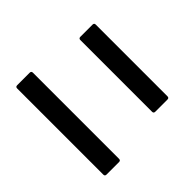

<svg xmlns="http://www.w3.org/2000/svg" viewBox="-107 -974 1214 1214"><g transform="rotate(45 500.0 -366.5)"><path d="M113 -48H884C893 -48 898 -53 898 -62V-175C898 -184 893 -189 884 -189H113C104 -189 99 -184 99 -175V-62C99 -53 104 -48 113 -48ZM165 -671V-561C165 -552 170 -547 179 -547H821C830 -547 835 -552 835 -561V-671C835 -680 830 -685 821 -685H179C170 -685 165 -680 165 -671Z"/></g></svg>

Font: LINE Seed JP_OTF Bold
Style: Regular
Weight: 700
Designer: LINE & Fontrix & Fontworks
Version: Version 1.009